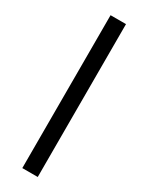

<svg xmlns="http://www.w3.org/2000/svg" viewBox="-233 -835 757 980"><g transform="rotate(30 145.5 -344.5)"><path d="M191 -795V106H100V-795Z"/></g></svg>

Font: Poppins
Style: Regular
Weight: 400
Designer: Ninad Kale (Devanagari), Jonny Pinhorn (Latin)
Foundry: Indian Type Foundry
Version: Version 3.002 2017